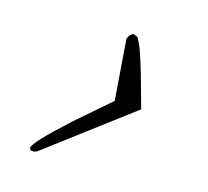

<svg xmlns="http://www.w3.org/2000/svg" viewBox="-37 -232 280 258"><g transform="rotate(10 103.0 -102.5)"><path d="M23 -13 18 -14 17 -17Q17 -24 67 -62L118 -99L119 -184L122 -189L127 -192L133 -189Q137 -181 140 -169Q143 -157 146 -142L155 -94L27 -14Z"/></g></svg>

Font: Passions Conflict
Style: Regular
Weight: 400
Designer: Robert E. Leuschke
Foundry: Robert E. Leuschke
Version: Version 1.010; ttfautohint (v1.8.3)